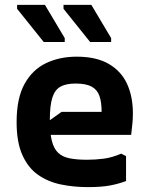

<svg xmlns="http://www.w3.org/2000/svg" viewBox="-20 -754 610 786"><path d="M48 -254Q48 -352 80.5 -410.5Q113 -469 168.5 -495.5Q224 -522 294 -522Q374 -522 425 -492.5Q476 -463 500 -411Q524 -359 524 -290Q524 -268 522 -248Q520 -228 517 -202H142V-232L232 -296H396Q396 -336 387 -361.5Q378 -387 355 -399.5Q332 -412 289 -412Q251 -412 228 -399.5Q205 -387 194.5 -355Q184 -323 184 -263Q184 -211 192 -178.5Q200 -146 217.5 -129Q235 -112 264.5 -106Q294 -100 336 -100Q371 -100 405 -104.5Q439 -109 476 -125L496 -115V-13Q468 -2 432 5Q396 12 340 12Q281 12 228.5 1Q176 -10 135.5 -38.5Q95 -67 71.5 -119.5Q48 -172 48 -254ZM435 -582H349L240 -718V-734H354L435 -598ZM245 -582H159L50 -718V-734H164L245 -598Z"/></svg>

Font: AR One Sans
Style: Bold
Weight: 700
Designer: Niteesh Yadav
Foundry: Niteesh Yadav
Version: Version 1.001;gftools[0.9.33]